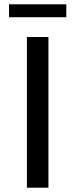

<svg xmlns="http://www.w3.org/2000/svg" viewBox="-20 -872 350 892"><path d="M105 0V-700H205V0ZM22 -792V-852H288V-792Z"/></svg>

Font: Montserrat Z Med
Style: Regular
Weight: 500
Designer: Julieta Ulanovsky
Foundry: Julieta Ulanovsky
Version: Version 8.000